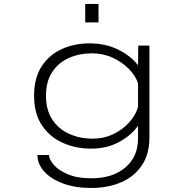

<svg xmlns="http://www.w3.org/2000/svg" viewBox="-20 -726 915 952"><path d="M431 11Q356 11 291.8 -17.5Q227.5 -46 188.2 -104.2Q149 -162.5 149 -251Q149 -340 186.8 -397.5Q224.5 -455 287 -483Q349.5 -511 423 -511Q504 -511 567 -479.5Q630 -448 664.5 -402L665.5 -500H721V-46Q721 38.5 683 94.5Q645 150.5 579.8 178.2Q514.5 206 432.5 206Q351 206 291 183.2Q231 160.5 198.2 123.2Q165.5 86 165.5 42.5H223Q223.5 64.5 246.8 91.5Q270 118.5 316.5 138.2Q363 158 433.5 158Q538 158 601.2 104.8Q664.5 51.5 664.5 -40V-102.5Q631 -55 570.5 -22Q510 11 431 11ZM208 -251Q208 -180.5 239.2 -133.2Q270.5 -86 323.2 -62.2Q376 -38.5 440 -38.5Q495.5 -38.5 542.8 -61.5Q590 -84.5 622 -120.8Q654 -157 664.5 -196.5V-312.5Q653 -349 620 -383.2Q587 -417.5 539.5 -439.5Q492 -461.5 436 -461.5Q373 -461.5 321.2 -438.5Q269.5 -415.5 238.8 -368.8Q208 -322 208 -251ZM402.5 -706.5H468.5V-615H402.5Z"/></svg>

Font: Trispace SemiExpanded ExtraLight
Style: Regular
Weight: 200
Width: 6
Designer: Tyler Finck
Foundry: Etcetera Type Company
Version: Version 1.210; ttfautohint (v1.8.3)